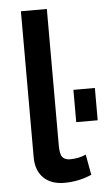

<svg xmlns="http://www.w3.org/2000/svg" viewBox="-53 -766 473 811"><g transform="rotate(-5 183.5 -361.0)"><path d="M67 -730H177V-151Q177 -114 187.5 -101.5Q198 -89 219 -89Q257 -89 287 -103L303 -16Q248 8 187 8Q131 8 99 -23.5Q67 -55 67 -111ZM259 -243V-380H350V-243Z"/></g></svg>

Font: Raleway-v4020 SemiBold
Style: Regular
Weight: 600
Designer: Matt McInerney, Pablo Impallari, Rodrigo Fuenzalida
Foundry: Matt McInerney, Pablo Impallari, Rodrigo Fuenzalida
Version: Version 4.020;PS 004.020;hotconv 1.0.88;makeotf.lib2.5.64775